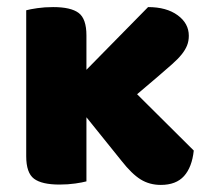

<svg xmlns="http://www.w3.org/2000/svg" viewBox="-20 -513 595 542"><path d="M224 -316 398 -493Q450 -493 481.5 -470Q513 -447 513 -412Q513 -397 508 -384.5Q503 -372 492.5 -359Q482 -346 465.5 -331.5Q449 -317 427 -298L367 -247L527 -88Q522 -41 499.5 -16Q477 9 434 9Q402 9 377 -6.5Q352 -22 323 -59L224 -182V-1Q213 2 192.5 5Q172 8 148 8Q98 8 76 -8.5Q54 -25 54 -72V-484Q65 -487 85.5 -490Q106 -493 130 -493Q180 -493 202 -476.5Q224 -460 224 -413Z"/></svg>

Font: Baloo Paaji 2 ExtraBold
Style: Regular
Weight: 800
Designer: Shuchita Grover, Noopur Datye and Ek Type
Foundry: Ek Type
Version: Version 1.640;hotconv 1.0.111;makeotfexe 2.5.65597; ttfautoh